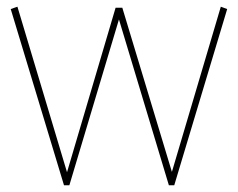

<svg xmlns="http://www.w3.org/2000/svg" viewBox="-20 -553 711 573"><path d="M171 0 12 -526 32 -533 180 -39 325 -530H345L493 -40L639 -533L658 -526L500 0H484L335 -495L187 0Z"/></svg>

Font: Georama Thin
Style: Regular
Weight: 100
Designer: Jean-Baptiste Levee
Foundry: Production Type
Version: Version 1.000